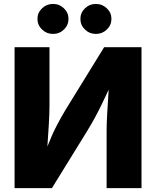

<svg xmlns="http://www.w3.org/2000/svg" viewBox="-20 -971 806 991"><path d="M710.4 0H530.3V-296.9Q530.3 -331.1 533.4 -387.2Q536.6 -443.4 541 -508.3Q521 -465.3 504.2 -430.7Q487.3 -396 470 -364Q452.6 -332 431.2 -296.9L248 0H55.2V-727.5H235.4V-423.3Q235.4 -385.3 231.9 -327.4Q228.5 -269.5 224.6 -214.8Q248 -274.9 271 -319.3Q293.9 -363.8 318.4 -404.3L517.6 -727.5H710.4ZM253.4 -795.9Q220.7 -795.9 197 -818.6Q173.3 -841.3 173.3 -873.5Q173.3 -905.3 197 -928Q220.7 -950.7 253.4 -950.7Q286.6 -950.7 310.1 -928Q333.5 -905.3 333.5 -873.5Q333.5 -841.3 310.1 -818.6Q286.6 -795.9 253.4 -795.9ZM475.1 -795.9Q441.9 -795.9 418.5 -818.6Q395 -841.3 395 -873.5Q395 -905.3 418.5 -928Q441.9 -950.7 475.1 -950.7Q507.8 -950.7 531.5 -928Q555.2 -905.3 555.2 -873.5Q555.2 -841.3 531.5 -818.6Q507.8 -795.9 475.1 -795.9Z"/></svg>

Font: Inter Extra Bold
Style: Regular
Weight: 800
Designer: Rasmus Andersson
Foundry: rsms
Version: Version 4.000;git-3c8e0fc